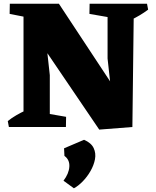

<svg xmlns="http://www.w3.org/2000/svg" viewBox="-20 -686 842 1037"><path d="M516 14 121 -568 122 -666H298L672 -99L646 -13ZM28 0 22 -32Q43 -49 68 -63.5Q93 -78 121 -91L122 0ZM196 0 199 -79 337 -55 336 0ZM107 0V-666H299L221 -534L249 -280V0ZM154 -587 32 -611 33 -666H157ZM516 14 597 -42 561 -370V-666H703L695 0ZM601 -587 463 -611 464 -666H604ZM681 -575 680 -666H774L780 -634Q759 -618 734.5 -603.5Q710 -589 681 -575ZM379 331 323 290Q352 252 354.5 214.5Q357 177 328 156L326 115L434 69Q473 86 486 114Q499 142 493 174Q487 206 469 237.5Q451 269 426.5 294Q402 319 379 331Z"/></svg>

Font: Eczar ExtraBold
Style: Regular
Weight: 800
Designer: Vaibhav Singh
Foundry: Rosetta Type Foundry
Version: Version 2.000